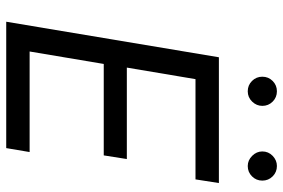

<svg xmlns="http://www.w3.org/2000/svg" viewBox="-170 -762 931 632"><g transform="rotate(90 296.0 -445.5)"><path d="M168 -700H582L570 -623H240L202 -397H503L491 -321H190L149 -77H480L467 0H51ZM232 -843Q232 -863 246 -877Q260 -891 280 -891Q300 -891 314 -877Q328 -863 328 -843Q328 -824 314 -809.5Q300 -795 280 -795Q260 -795 246 -809Q232 -823 232 -843ZM526 -891Q546 -891 560 -877Q574 -863 574 -843Q574 -823 560 -809Q546 -795 526 -795Q507 -795 492.5 -809.5Q478 -824 478 -843Q478 -863 492.5 -877Q507 -891 526 -891Z"/></g></svg>

Font: Oak Sans
Style: Italic
Weight: 400
Italic angle: -9.49998°
Foundry: Erik Kennedy, Walven
Version: Version 1.000